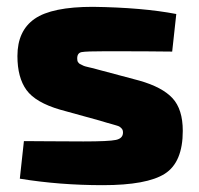

<svg xmlns="http://www.w3.org/2000/svg" viewBox="-20 -531 583 562"><path d="M272 -178 156 -210Q84 -231 57.5 -267.5Q31 -304 31 -367Q31 -441 81.5 -476Q132 -511 252 -511Q397 -509 496 -490L484 -380Q419 -381 290 -381Q232 -381 219 -378.5Q206 -376 206 -360Q206 -357 206.5 -354Q207 -351 208.5 -349Q210 -347 211.5 -345.5Q213 -344 216.5 -342.5Q220 -341 222.5 -339.5Q225 -338 230.5 -336.5Q236 -335 240.5 -334Q245 -333 253.5 -331Q262 -329 268 -327L388 -295Q455 -276 485 -243.5Q515 -211 515 -148Q515 -56 462.5 -22.5Q410 11 281 11Q154 11 38 -8L50 -118Q60 -118 122.5 -117.5Q185 -117 224 -117Q299 -117 319.5 -121.5Q340 -126 340 -143Q340 -147 339 -150Q338 -153 335 -156Q332 -159 329.5 -160.5Q327 -162 320 -164Q313 -166 308 -167.5Q303 -169 292 -172Q281 -175 272 -178Z"/></svg>

Font: Ezarion Extra Bold
Style: Regular
Weight: 800
Designer: Natanael Gama
Version: Version 1.001;PS 001.001;hotconv 1.0.70;makeotf.lib2.5.58329